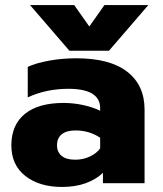

<svg xmlns="http://www.w3.org/2000/svg" viewBox="-20 -726 648 761"><path d="M99 -706H274L334 -621L394 -706H568L412 -525H255ZM25 -150Q25 -231 78.5 -274.5Q132 -318 232 -318Q271 -318 310 -309.5Q349 -301 377 -287V-297Q377 -374 251 -374Q163 -374 90 -340V-461Q122 -476 174 -485.5Q226 -495 282 -495Q416 -495 484.5 -441.5Q553 -388 553 -292V0H388V-41Q361 -15 320 0Q279 15 226 15Q136 15 80.5 -28.5Q25 -72 25 -150ZM377 -138V-180Q334 -209 279 -209Q244 -209 225 -194Q206 -179 206 -150Q206 -123 224.5 -108Q243 -93 278 -93Q309 -93 336 -105.5Q363 -118 377 -138Z"/></svg>

Font: Prompt
Style: Bold
Weight: 700
Designer: Katatrad Team
Foundry: CadsonDemak
Version: Version 1.000